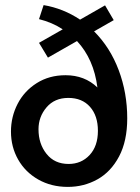

<svg xmlns="http://www.w3.org/2000/svg" viewBox="-20 -721 550 753"><path d="M479 -257Q479 -168 447 -107.5Q415 -47 362 -17.5Q309 12 246 12Q181 12 130 -17Q79 -46 51 -95.5Q23 -145 23 -205Q23 -263 49 -313.5Q75 -364 124 -395Q173 -426 237 -426Q312 -426 362 -378Q348 -489 282 -560L168 -495L133 -553L226 -606Q185 -633 133 -646L151 -701Q228 -688 294 -644L392 -700L426 -642L349 -598Q412 -535 445.5 -446Q479 -357 479 -257ZM364 -208Q364 -267 333 -302Q302 -337 248 -337Q194 -337 162.5 -300Q131 -263 131 -214Q131 -157 162.5 -117.5Q194 -78 249 -78Q299 -78 331.5 -113Q364 -148 364 -208Z"/></svg>

Font: Cabin Medium
Style: Regular
Weight: 500
Designer: Pablo Impallari
Foundry: Pablo Impallari. http://www.impallari.com Igino Marini. http://www.ikern.com
Version: Version 2.001